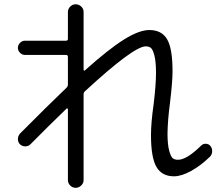

<svg xmlns="http://www.w3.org/2000/svg" viewBox="-20 -813 1040 896"><path d="M918.9 -133.8Q927.7 -142.6 940.9 -142.1Q954.1 -141.6 961.9 -131.8Q970.7 -121.1 970.2 -106.4Q969.7 -91.8 960 -82Q917 -40 871.6 -15.1Q826.2 9.8 792 9.8Q735.4 9.8 710 -34.2Q684.6 -78.1 684.6 -182.6Q684.6 -241.2 697.3 -329.1Q708 -418.9 708 -472.7Q708 -524.4 700.7 -553.2Q693.4 -582 684.1 -589.4Q674.8 -596.7 660.2 -596.7Q603.5 -596.7 376 -386.7Q370.1 -380.9 370.1 -373V27.3Q370.1 42 358.9 52.7Q347.7 63.5 333 63.5Q318.4 63.5 307.6 52.7Q296.9 42 296.9 27.3V-303.7Q296.9 -305.7 294.4 -306.6Q292 -307.6 291 -306.6Q209 -227.5 123 -140.6Q112.3 -129.9 98.1 -129.9Q84 -129.9 73.2 -139.6Q63.5 -149.4 63.5 -163.6Q63.5 -177.7 73.2 -189.5Q197.3 -314.5 291 -404.3Q296.9 -410.2 296.9 -418.9V-547.9Q296.9 -556.6 288.1 -556.6H96.7Q83 -556.6 73.2 -566.9Q63.5 -577.1 63.5 -589.8Q63.5 -602.5 73.2 -612.8Q83 -623 96.7 -623H288.1Q296.9 -623 296.9 -631.8V-756.8Q296.9 -771.5 307.6 -782.2Q318.4 -793 333 -793Q347.7 -793 358.9 -782.7Q370.1 -772.5 370.1 -756.8V-487.3Q370.1 -485.4 372.1 -483.9Q374 -482.4 376 -484.4Q488.3 -585 559.1 -628.9Q629.9 -672.9 676.8 -672.9Q734.4 -672.9 759.8 -629.9Q785.2 -586.9 785.2 -480.5Q785.2 -432.6 773.4 -334Q762.7 -253.9 761.7 -190.4Q761.7 -138.7 769.5 -109.9Q777.3 -81.1 786.6 -74.2Q795.9 -67.4 809.6 -67.4Q850.6 -66.4 918.9 -133.8Z"/></svg>

Font: Rounded Mgen+ 1m regular
Style: Regular
Weight: 400
Designer: [Source Han Sans]
Ryoko NISHIZUKA  (kana & ideographs); Paul D. Hunt (Latin, Greek & Cyrillic); Wenlong ZHANG  (bopomofo
Version: Version 1.059.20150602